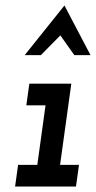

<svg xmlns="http://www.w3.org/2000/svg" viewBox="-20 -680 350 700"><path d="M46 -79H116L146 -296H76L87 -375H240L199 -79H268L257 0H35ZM215 -660Q239 -615 262.5 -569.5Q286 -524 310 -479H251L200 -551Q183 -533 164.5 -515Q146 -497 129 -479H70Q106 -524 142.5 -569.5Q179 -615 215 -660Z"/></svg>

Font: Josefin Slab
Style: Bold Italic
Weight: 700
Italic angle: -12°
Designer: Santiago Orozco
Foundry: Typemade
Version: Version 2.000